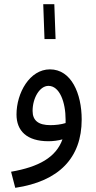

<svg xmlns="http://www.w3.org/2000/svg" viewBox="-20 -669 458 919"><path d="M193 -482H246L240 -649H187ZM53 230C263 199 371 86 371 -97C371 -222 321 -337 219 -337C122 -337 59 -224 59 -121C59 -43 108 7 212 7C234 7 258 4 279 -2C248 84 166 130 33 153ZM136 -138C136 -200 170 -258 212 -258C265 -258 294 -181 294 -96C294 -91 294 -85 294 -80C272 -73 245 -70 221 -70C164 -70 136 -92 136 -138Z"/></svg>

Font: Noto Sans Arabic SemCond
Style: Regular
Weight: 400
Width: 4
Designer: Monotype Design Team, Nadine Chahine, Nizar Qandah and Khaled Hosny
Foundry: Monotype Imaging Inc.
Version: Version 2.012